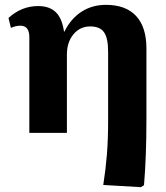

<svg xmlns="http://www.w3.org/2000/svg" viewBox="-20 -548 683 792"><path d="M561 224 406 215Q416 151 421 89Q426 27 426 -50V-335Q426 -391 409 -415Q392 -439 352 -439Q310 -439 283 -406.5Q256 -374 256 -323V0H101V-395Q101 -442 64 -442Q45 -442 25 -433L15 -474Q69 -523 137 -523Q184 -523 210 -498Q236 -473 244 -418H246Q272 -471 316 -499.5Q360 -528 417 -528Q499 -528 541.5 -482Q584 -436 584 -348V-59Q584 100 574 216Z"/></svg>

Font: Literata 36pt
Style: Bold
Weight: 700
Designer: Latin by Veronika Burian and Jose Scaglione. Greek by Irene Vlachou. Cyrillic by Vera Evstafieva.
Foundry: TypeTogether
Version: Version 3.002